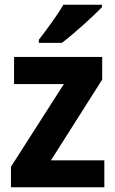

<svg xmlns="http://www.w3.org/2000/svg" viewBox="-20 -786 484 806"><path d="M408 -756V-766H246C220 -721 176 -662 143 -619V-606H240C290 -644 373 -719 408 -756ZM418 0V-113H194L409 -452V-547H39V-433H248L26 -86V0Z"/></svg>

Font: Noto Sans Devanagari SemiCondensed
Style: Bold
Weight: 700
Width: 4
Designer: Jelle Bosma - Monotype Design Team
Foundry: Monotype Imaging Inc.
Version: Version 2.004